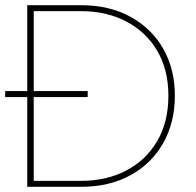

<svg xmlns="http://www.w3.org/2000/svg" viewBox="-20 -720 754 740"><path d="M85 0V-346H0V-369H85V-700H292Q402 -700 483.5 -655Q565 -610 609.5 -531.5Q654 -453 654 -351Q654 -249 609.5 -169.5Q565 -90 483.5 -45Q402 0 292 0ZM110 -23H294Q390 -23 466 -62.5Q542 -102 585.5 -175.5Q629 -249 629 -351Q629 -452 585.5 -525Q542 -598 466 -637.5Q390 -677 294 -677H110V-369H318V-346H110Z"/></svg>

Font: MuseoModerno Thin Thin
Style: Regular
Weight: 250
Version: Version 1.003